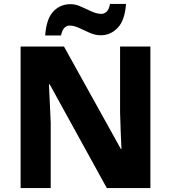

<svg xmlns="http://www.w3.org/2000/svg" viewBox="-20 -949 863 969"><path d="M739 0H519L231 -523H227Q229 -480 231.5 -427.5Q234 -375 236 -330V0H84V-714H303L590 -197H593Q591 -240 589 -289.5Q587 -339 586 -383V-714H739ZM208 -770Q214 -854 249 -891Q284 -928 336 -928Q362 -928 389 -915.5Q416 -903 442.5 -891Q469 -879 493 -879Q505 -879 517.5 -889.5Q530 -900 535 -929H616Q610 -846 574 -808.5Q538 -771 489 -771Q461 -771 433.5 -783Q406 -795 380 -807.5Q354 -820 330 -820Q318 -820 306 -809.5Q294 -799 288 -770Z"/></svg>

Font: Noto Sans Tamil ExtraBold
Style: Regular
Weight: 800
Designer: Jelle Bosma - Monotype Design Team
Foundry: Monotype Imaging Inc.
Version: Version 2.004; ttfautohint (v1.8.4.7-5d5b)